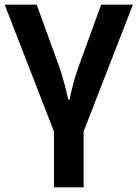

<svg xmlns="http://www.w3.org/2000/svg" viewBox="-20 -562 589 822"><path d="M338 240H211V1L0 -542H137L233 -278Q245 -244 256 -202.5Q267 -161 272 -136H278Q283 -161 293.5 -202.5Q304 -244 317 -278L413 -542H549L338 1Z"/></svg>

Font: Noto Sans SemiBold
Style: Regular
Weight: 600
Designer: Monotype Design Team
Foundry: Monotype Imaging Inc.
Version: Version 2.007